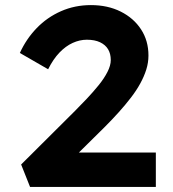

<svg xmlns="http://www.w3.org/2000/svg" viewBox="-20 -734 679 754"><path d="M98 0 63 -88 275 -299Q298 -322 322 -347.5Q346 -373 367.5 -399.5Q389 -426 402 -451.5Q415 -477 415 -498Q415 -523 404.5 -540.5Q394 -558 373 -568Q352 -578 321 -578Q293 -578 265.5 -565.5Q238 -553 213.5 -527.5Q189 -502 169 -462L58 -526Q83 -581 124 -623.5Q165 -666 219.5 -690Q274 -714 337 -714Q403 -714 454 -688.5Q505 -663 534 -618.5Q563 -574 563 -516Q563 -488 554.5 -461Q546 -434 531 -406.5Q516 -379 494.5 -351Q473 -323 447 -294Q421 -265 391 -235L222 -68L208 -135H592V0Z"/></svg>

Font: Lexend Exa SemiBold
Style: Regular
Weight: 600
Designer: Bonnie Shaver-Troup, Thomas Jockin
Foundry: Lexend
Version: Version 1.007